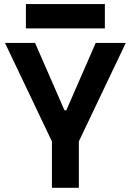

<svg xmlns="http://www.w3.org/2000/svg" viewBox="-20 -899 626 919"><path d="M228.5 0V-222.2L3.9 -693.4H147.9L288.6 -371.1H297.4L438 -693.4H582L357.4 -222.2V0ZM104 -763.2V-879.4H481.9V-763.2Z"/></svg>

Font: Cascadia Mono PL
Style: Bold
Weight: 700
Monospace: yes
Designer: Aaron Bell
Foundry: Saja Typeworks
Version: Version 2404.023; ttfautohint (v1.8.4)